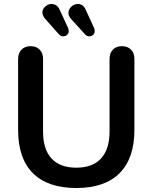

<svg xmlns="http://www.w3.org/2000/svg" viewBox="-20 -944 773 973"><path d="M71.8 -285.2V-646Q71.8 -674.8 88.9 -692.4Q106 -710 135 -710Q164.1 -710 181.2 -692.4Q198.2 -674.8 198.2 -646V-277.8Q198.2 -187 241.2 -140.6Q284.2 -94.2 366.7 -94.2Q449.2 -94.2 492.2 -141.1Q535.2 -188 535.2 -277.8V-646Q535.2 -674.8 552 -692.4Q568.8 -710 597.9 -710Q627 -710 644 -692.4Q661.1 -674.8 661.1 -646V-285.2Q661.1 -142.1 586.2 -66.7Q511.2 8.8 366.7 8.8Q222.2 8.8 147 -66.2Q71.8 -141.1 71.8 -285.2ZM374 -923.8Q401.9 -923.8 414.1 -895L457 -801.8Q460 -794.9 460 -784.9Q460 -774.9 451.9 -767.3Q443.8 -759.8 431.9 -759.8Q419.9 -759.8 410.2 -771L340.8 -847.2Q326.7 -862.3 326.9 -879.6Q327.1 -897 341.6 -910.4Q356 -923.8 374 -923.8ZM239.3 -923.8Q269.5 -923.8 282.2 -895L325.2 -801.8Q328.1 -794.9 328.1 -784.9Q328.1 -774.9 320.1 -767.3Q312 -759.8 299.8 -759.8Q287.6 -759.8 277.8 -771L210 -847.2Q194.8 -864.3 194.8 -881.1Q194.8 -897.9 209.5 -910.9Q224.1 -923.8 239.3 -923.8Z"/></svg>

Font: Nunito-Bold
Style: Bold
Weight: 700
Designer: Vernon Adams
Foundry: newtypography
Version: Version 3.000